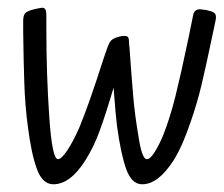

<svg xmlns="http://www.w3.org/2000/svg" viewBox="-20 -469 580 497"><path d="M539 -425Q539 -420 538 -416L530 -378Q512 -292 501 -246.5Q490 -201 474 -155Q453 -92 430 -55Q390 8 348 8Q321 8 307 -30.5Q293 -69 283 -142Q280 -163 274 -242Q253 -171 237.5 -129Q222 -87 201 -54Q162 8 118 8Q90 8 75.5 -31.5Q61 -71 52 -142Q45 -195 43 -251.5Q41 -308 40 -388V-414Q40 -428 44.5 -434Q49 -440 68 -445Q86 -449 89 -449Q95 -449 97.5 -444.5Q100 -440 100 -430V-392Q100 -277 107.5 -167Q115 -57 130 -57Q139 -57 154 -79.5Q169 -102 185 -138Q210 -198 248 -317L257 -343Q262 -358 267.5 -364Q273 -370 288 -374Q294 -376 302 -376Q310 -376 312 -372Q314 -368 314 -360.5Q314 -353 315 -348Q321 -264 325 -218Q329 -172 338 -119Q347 -57 360 -57Q369 -57 380.5 -75.5Q392 -94 402 -118Q420 -163 434.5 -221.5Q449 -280 468 -371L480 -430Q483 -445 498 -445L514 -443Q528 -440 533.5 -436.5Q539 -433 539 -425Z"/></svg>

Font: Farsan
Style: Regular
Weight: 400
Version: Version 1.001g;PS 1.001;hotconv 1.0.86;makeotf.lib2.5.63406 